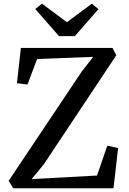

<svg xmlns="http://www.w3.org/2000/svg" viewBox="-20 -1000 683 1020"><path d="M416 -622.5 475.5 -698 177 -686.5 126 -551 70 -558 91 -745.5H577.5L598 -706.5L213 -127.5L148 -48.5L495.5 -67.5L550 -226L607.5 -213.5L583 0H50L26 -39.5ZM203 -980.5 335.5 -882 468 -980.5 503 -951.5 377.5 -808H293.5L167.5 -952Z"/></svg>

Font: Merriweather Text
Style: Regular
Weight: 400
Designer: Eben Sorkin
Foundry: Eben Sorkin
Version: Version 2.100; ttfautohint (v1.7.19-72a1) -l 8 -r 50 -G 200 